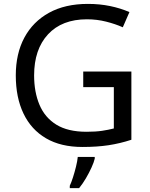

<svg xmlns="http://www.w3.org/2000/svg" viewBox="-20 -744 768 985"><path d="M407 -377H654V-27Q596 -8 537 1Q478 10 403 10Q292 10 216 -34.5Q140 -79 100.5 -161.5Q61 -244 61 -357Q61 -469 105 -551Q149 -633 231.5 -678.5Q314 -724 431 -724Q491 -724 544.5 -713Q598 -702 644 -682L610 -604Q572 -621 524.5 -633Q477 -645 426 -645Q298 -645 226.5 -568Q155 -491 155 -357Q155 -272 182.5 -206.5Q210 -141 269 -104.5Q328 -68 424 -68Q471 -68 504 -73Q537 -78 564 -85V-297H407ZM466 70Q462 88 449.5 115.5Q437 143 420.5 171Q404 199 386 221H338V209Q346 192 354.5 165.5Q363 139 370 110.5Q377 82 379 61H466Z"/></svg>

Font: Noto Kufi Arabic
Style: Regular
Weight: 400
Designer: Monotype Design Team, David Williams, Khaled Hosny
Foundry: Google LLC
Version: Version 2.109; ttfautohint (v1.8.4.7-5d5b)